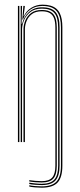

<svg xmlns="http://www.w3.org/2000/svg" viewBox="-20 -626 351 846"><path d="M163.5 201Q151 201 134.1 199.6Q117.2 198.2 109 196V190.2Q118.2 192.5 134.9 193.9Q151.5 195.2 163.5 195.2Q209.2 195.2 228.9 174Q248.5 152.8 248.5 103.8V-505.2Q248.5 -528.2 244.4 -545.9Q240.2 -563.5 230.9 -575.5Q221.5 -587.5 205.6 -593.6Q189.8 -599.8 166.2 -599.8Q136.8 -599.8 114.1 -584Q91.5 -568.2 81 -539.8H78.5L83 -600H89.2V-595.8L84 -555.2H85.5Q95.8 -578 118.1 -591.8Q140.5 -605.5 167.2 -605.5Q187.2 -605.5 202 -601.2Q216.8 -597 226.9 -588.8Q237 -580.5 243.1 -568.5Q249.2 -556.5 252 -540.8Q254.8 -525 254.8 -505.8V103.8Q254.8 156 233.6 178.5Q212.5 201 163.5 201ZM59 0V-600H65.2V0ZM163.5 178Q151.8 178 135.5 176.8Q119.2 175.5 109 173.5V167.8Q119.5 169.5 135.6 170.9Q151.8 172.2 163.5 172.2Q196 172.2 210 156.4Q224 140.5 224 103.8V-504Q224 -528.8 218.4 -544.6Q212.8 -560.5 199.5 -568.4Q186.2 -576.2 163.8 -576.2Q137.2 -576.2 121.2 -564.4Q105.2 -552.5 97.8 -534.8Q90.2 -517 89.8 -499.2V0H83.5V-499Q84 -517.5 91.9 -536.6Q99.8 -555.8 117.4 -568.9Q135 -582 164 -582Q182.8 -582 195.5 -577.1Q208.2 -572.2 215.9 -562.5Q223.5 -552.8 226.9 -538.1Q230.2 -523.5 230.2 -504.2V103.8Q230.2 143.5 214.9 160.8Q199.5 178 163.5 178ZM163.5 189.5Q152.5 189.5 135.5 188.2Q118.5 187 109 184.8V179Q118.8 180.8 135.1 182.2Q151.5 183.8 163.5 183.8Q202.5 183.8 219.4 165.2Q236.2 146.8 236.2 103.8V-504.8Q236.2 -549.2 219.6 -568.6Q203 -588 164.8 -588Q133.8 -588 114.6 -573.5Q95.5 -559 86.6 -538.2Q77.8 -517.5 77.2 -498.8V0H71.2V-600H77.2L75 -521.2H77.5Q84.8 -552 107.6 -573Q130.5 -594 165.5 -593.8Q206.8 -593.8 224.6 -573Q242.5 -552.2 242.5 -505V103.8Q242.5 149.5 224.2 169.5Q206 189.5 163.5 189.5Z"/></svg>

Font: Big Shoulders Inline Display Thin ExtraLight
Style: Regular
Weight: 250
Version: Version 2.002